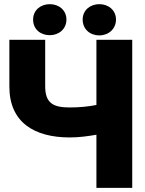

<svg xmlns="http://www.w3.org/2000/svg" viewBox="-20 -902 694 922"><path d="M25 -486C25 -315 144 -242 315 -242C360 -242 402 -248 443 -255V0H615V-711H443V-398C405 -390 359 -386 315 -386C236 -386 197 -406 197 -488V-711H25ZM139 -808C139 -761 175 -733 219 -733C262 -733 299 -762 299 -808C299 -853 263 -882 219 -882C176 -882 139 -854 139 -808ZM377 -808C377 -762 412 -732 457 -732C501 -732 537 -763 537 -808C537 -853 501 -882 457 -882C414 -882 377 -854 377 -808Z"/></svg>

Font: Asimov Pro
Style: Ult
Weight: 900
Designer: Google
Version: Version 2.000980; 2014